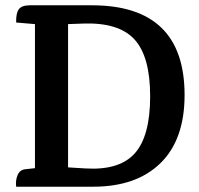

<svg xmlns="http://www.w3.org/2000/svg" viewBox="-20 -705 752 725"><path d="M93 -685H327Q677 -685 677 -346Q677 -178 586 -89Q495 0 332 0H41Q38 -24 46.5 -44Q55 -64 76 -66L112 -70V-614H111L41 -620Q40 -655 51 -670Q62 -685 93 -685ZM293 -616 237 -614V-73L302 -69Q431 -61 489 -126Q547 -191 547 -341.5Q547 -492 487.5 -556.5Q428 -621 293 -616Z"/></svg>

Font: Karma
Style: Bold
Weight: 700
Designer: Joana Correia
Foundry: Indian Type Foundry
Version: Version 1.202;PS 1.0;hotconv 1.0.78;makeotf.lib2.5.61930; tt